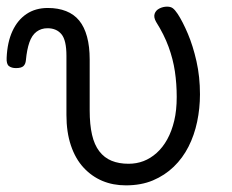

<svg xmlns="http://www.w3.org/2000/svg" viewBox="-75 -539 699 578"><path d="M304 19Q265 19 233 5.5Q201 -8 176.5 -34.5Q152 -61 138.5 -101Q125 -141 125 -193V-371Q125 -418 110 -436Q95 -454 68 -454Q49 -454 35 -443.5Q21 -433 13.5 -411.5Q6 -390 3 -358Q2 -346 -4.5 -340Q-11 -334 -27 -334Q-40 -334 -48 -340Q-56 -346 -55 -365Q-53 -412 -37.5 -445.5Q-22 -479 5 -497Q32 -515 69 -515Q100 -515 124 -505.5Q148 -496 163.5 -477Q179 -458 187 -428.5Q195 -399 195 -360V-207Q195 -164 202 -133.5Q209 -103 224 -83.5Q239 -64 261 -55Q283 -46 312 -46Q336 -46 357 -54Q378 -62 396.5 -78.5Q415 -95 428.5 -119.5Q442 -144 449.5 -175.5Q457 -207 457 -247Q457 -287 451.5 -324Q446 -361 432.5 -398Q419 -435 395 -473Q387 -487 390.5 -497.5Q394 -508 405 -513.5Q416 -519 428 -519Q439 -519 445.5 -514Q452 -509 460 -497Q475 -474 490.5 -437.5Q506 -401 516.5 -354.5Q527 -308 527 -255Q527 -213 518.5 -172.5Q510 -132 492.5 -97.5Q475 -63 448 -37Q421 -11 385.5 4Q350 19 304 19Z"/></svg>

Font: Playwrite CL Light
Style: Regular
Weight: 300
Designer: Veronika Burian, José Scaglione
Foundry: TypeTogether
Version: Version 1.002